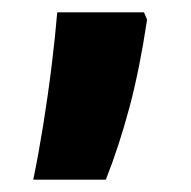

<svg xmlns="http://www.w3.org/2000/svg" viewBox="-20 -164 311 312"><path d="M34 128Q42 90 50 40.5Q58 -9 64 -58Q70 -107 73 -144H214L219 -132Q207 -52 190.5 10Q174 72 152 128Z"/></svg>

Font: Noto Sans Gurmukhi ExtraCondensed ExtraBold
Style: Regular
Weight: 800
Width: 2
Designer: Jelle Bosma - Monotype Design Team
Foundry: Monotype Imaging Inc.
Version: Version 2.004; ttfautohint (v1.8.4.7-5d5b)